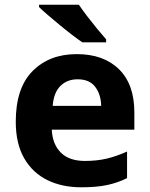

<svg xmlns="http://www.w3.org/2000/svg" viewBox="-20 -786 637 816"><path d="M306 -556Q420 -556 485.5 -492Q551 -428 551 -308V-235H200Q203 -173 238.5 -137.5Q274 -102 341 -102Q392 -102 434 -112Q476 -122 520 -142V-29Q480 -9 435 0.5Q390 10 325 10Q244 10 181.5 -20.5Q119 -51 83 -113Q47 -175 47 -269Q47 -412 118.5 -484Q190 -556 306 -556ZM310 -449Q265 -449 236.5 -420.5Q208 -392 204 -336H410Q409 -385 384.5 -417Q360 -449 310 -449ZM315 -766Q330 -744 351 -716.5Q372 -689 393 -663.5Q414 -638 431 -619V-606H330Q311 -619 285.5 -638.5Q260 -658 233.5 -680Q207 -702 183.5 -722Q160 -742 146 -756V-766Z"/></svg>

Font: Noto Sans Khmer UI
Style: Bold
Weight: 700
Designer: Danh Hong and the Monotype Design Team
Foundry: Monotype Imaging Inc.
Version: Version 2.002; ttfautohint (v1.8.4.7-5d5b)